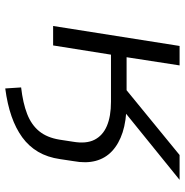

<svg xmlns="http://www.w3.org/2000/svg" viewBox="-6 -528 721 750"><g transform="rotate(90 355.0 -153.5)"><path d="M326 187 322 125Q383 118 425.5 101.5Q468 85 493 54.5Q518 24 526 -25L534 -77Q543 -129 526.5 -161.5Q510 -194 472.5 -210Q435 -226 378 -226H194L158 0H82L160 -494H236L204 -287H333L586 -494H683L389 -256V-287Q453 -286 497.5 -271.5Q542 -257 570.5 -230.5Q599 -204 609 -166Q619 -128 610 -80L602 -27Q595 22 573.5 58.5Q552 95 517 120.5Q482 146 434.5 162.5Q387 179 326 187Z"/></g></svg>

Font: Nunito Sans 7pt Expanded Light
Style: Italic
Weight: 300
Width: 7
Italic angle: -9°
Designer: Vernon Adams
Foundry: Vernon Adams
Version: Version 3.101;gftools[0.9.27]